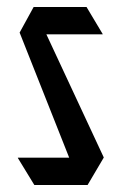

<svg xmlns="http://www.w3.org/2000/svg" viewBox="-20 -528 347 548"><path d="M85 -430 76 -508H227L273 -431V-430ZM185 -59 36 -435 76 -508 276 -79V-78ZM78 0 31 -77V-78H276L230 0Z"/></svg>

Font: Foldit
Style: Regular
Weight: 400
Version: Version 1.003